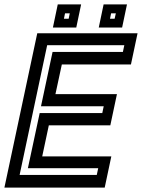

<svg xmlns="http://www.w3.org/2000/svg" viewBox="-37 -851 644 871"><path d="M-17 0 132 -700H587L557 -558.5H243.5L214.5 -424H493.5L463.5 -282.5H184.5L154.5 -141.5H468L438 0ZM52 -57.5H402L408.5 -88H89.5L143 -338H427L433.5 -369H149L201.5 -615.5H520.5L527 -646H177ZM411 -726 433 -831H539L517 -726ZM203 -726 225 -831H331L309 -726ZM253 -766H274.5L279.5 -790.5H258ZM462 -766H483L488.5 -790.5H467Z"/></svg>

Font: Tourney SemiBold
Style: Italic
Weight: 600
Italic angle: -12°
Version: Version 1.015